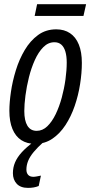

<svg xmlns="http://www.w3.org/2000/svg" viewBox="-20 -687 442 930"><path d="M150.4 9.8Q110.8 9.8 83 -8.3Q55.2 -26.4 40.3 -62.3Q25.4 -98.1 25.4 -150.4Q25.4 -190.4 33 -242.2Q40.5 -293.9 56.9 -346.9Q73.2 -399.9 99.9 -444.8Q126.5 -489.7 164.3 -517.3Q202.1 -544.9 252.4 -544.9Q291.5 -544.9 319.3 -526.1Q347.2 -507.3 361.8 -471.2Q376.5 -435.1 376.5 -382.3Q376.5 -333.5 367.9 -279.3Q359.4 -225.1 341.8 -173.8Q324.2 -122.6 297.1 -81.1Q270 -39.6 233.4 -14.9Q196.8 9.8 150.4 9.8ZM157.7 -53.2Q186 -53.2 209 -75.2Q231.9 -97.2 249.5 -133.5Q267.1 -169.9 279.1 -213.9Q291 -257.8 297.1 -302.2Q303.2 -346.7 303.2 -384.3Q303.2 -415.5 296.6 -437.5Q290 -459.5 276.9 -470.9Q263.7 -482.4 243.7 -482.4Q213.4 -482.4 189.7 -458.5Q166 -434.6 148.7 -396Q131.3 -357.4 120.1 -312.5Q108.9 -267.6 103.3 -224.4Q97.7 -181.2 97.7 -149.4Q97.7 -102.5 112.8 -77.9Q127.9 -53.2 157.7 -53.2ZM147.9 -609.9 159.7 -666.5H397L384.3 -609.9ZM115.7 223.1Q79.6 223.1 61 203.1Q42.5 183.1 42.5 151.9Q42.5 124 53 99.4Q63.5 74.7 85.7 50.3Q107.9 25.9 143.1 0H191.9Q162.1 26.4 143.3 49.1Q124.5 71.8 116.2 92.5Q107.9 113.3 107.9 134.3Q107.9 150.9 116.5 160.2Q125 169.4 141.6 169.4Q148.9 169.4 158.4 167.5Q168 165.5 178.2 163.6L167.5 213.9Q155.8 218.8 143.1 220.9Q130.4 223.1 115.7 223.1Z"/></svg>

Font: Open Sans Condensed
Style: Italic
Weight: 400
Width: 3
Italic angle: -12°
Designer: Monotype Design Team
Foundry: Monotype Imaging Inc.
Version: Version 3.000